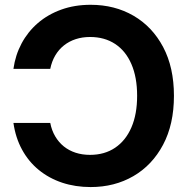

<svg xmlns="http://www.w3.org/2000/svg" viewBox="-20 -758 772 789"><path d="M352.5 -738.3Q451.2 -738.3 528.6 -693.4Q606 -648.4 650.4 -564.7Q694.8 -481 694.8 -364.3Q694.8 -247.1 650.1 -163.1Q605.5 -79.1 528.1 -34.2Q450.7 10.7 352.5 10.7Q289.6 10.7 235.4 -7.3Q181.2 -25.4 139.2 -59.8Q97.2 -94.2 70.6 -143.1Q43.9 -191.9 35.2 -252.9H186.5Q192.4 -222.2 206.8 -197.8Q221.2 -173.3 242.4 -156.2Q263.7 -139.2 290.8 -130.4Q317.9 -121.6 350.1 -121.6Q409.7 -121.6 453.1 -150.9Q496.6 -180.2 520 -234.4Q543.5 -288.6 543.5 -364.3Q543.5 -440.4 520 -494.6Q496.6 -548.8 453.1 -577.4Q409.7 -606 350.1 -606Q318.4 -606 291.3 -597.2Q264.2 -588.4 242.9 -571.5Q221.7 -554.7 207.3 -530.5Q192.9 -506.3 186.5 -475.1H35.2Q43 -531.2 68.6 -579.3Q94.2 -627.4 135.5 -663.1Q176.8 -698.7 231.7 -718.5Q286.6 -738.3 352.5 -738.3Z"/></svg>

Font: Inter 24pt
Style: Bold
Weight: 700
Designer: Rasmus Andersson
Foundry: rsms
Version: Version 4.001;git-66647c0bb